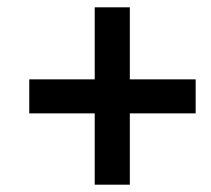

<svg xmlns="http://www.w3.org/2000/svg" viewBox="-20 -616 576 525"><path d="M335 -399H515V-306H335V-111H239V-306H60V-399H239V-596H335Z"/></svg>

Font: Noto Sans Display SemiBold
Style: Italic
Weight: 600
Italic angle: -12°
Designer: Monotype Design Team
Foundry: Monotype Imaging Inc.
Version: Version 2.003